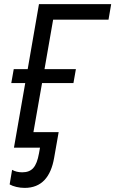

<svg xmlns="http://www.w3.org/2000/svg" viewBox="-20 -720 562 936"><path d="M48 0H175L170 28C158 94 136 120 88 120C70 120 53 116 39 108L27 179C44 189 73 196 100 196C183 196 228 142 244 49L266 -76H143L185 -315H338L350 -383H197L239 -624H509L522 -700H170L115 -383H47L35 -315H103Z"/></svg>

Font: Fixel Text 20240404
Style: Italic
Weight: 400
Width: 4
Italic angle: -10°
Designer: AlfaBravo + MacPaw
Foundry: Kyrylo Tkachov, Marchela Mozhyna, Serhii Makarenko, Maria Weinstein, Zakhar Kryvoshyya
Version: Version 1.211;Glyphs 3.2 (3225)